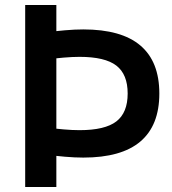

<svg xmlns="http://www.w3.org/2000/svg" viewBox="-20 -750 688 770"><path d="M314 -118Q280 -118 240 -121.5Q200 -125 143 -132L145 -241Q200 -234 235.5 -231Q271 -228 299 -228Q401 -228 446.5 -263Q492 -298 492 -375Q492 -452 446.5 -487Q401 -522 299 -522Q271 -522 235.5 -519Q200 -516 145 -509L143 -618Q200 -625 240 -628.5Q280 -632 314 -632Q467 -632 543 -567.5Q619 -503 619 -375Q619 -247 543 -182.5Q467 -118 314 -118ZM81 0V-730H206V0Z"/></svg>

Font: M PLUS 2 Thin SemiBold
Style: Regular
Weight: 600
Version: Version 1.001